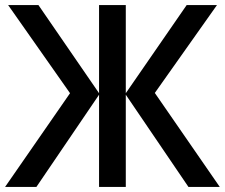

<svg xmlns="http://www.w3.org/2000/svg" viewBox="-20 -734 884 754"><path d="M255 -368 0 0H123L369 -362V0H474V-362L720 0H843L588 -369L832 -714H713L474 -368V-714H369V-368L131 -714H12Z"/></svg>

Font: Noto Sans Thai Medium
Style: Regular
Weight: 500
Designer: Monotype Design Team
Foundry: Monotype Imaging Inc.
Version: Version 1.901